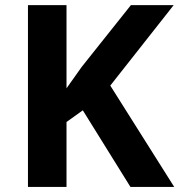

<svg xmlns="http://www.w3.org/2000/svg" viewBox="-20 -734 704 754"><path d="M413.1 -397.9 662.1 -713.9H494.1L300.8 -471.2L241.2 -387.2V-713.9H89.8V0H241.2V-254.9L305.2 -300.8L492.2 0H664.1Z"/></svg>

Font: Sahel
Style: Bold
Weight: 700
Foundry: Saber Rastikerdar (saber.rastikerdar@gmail.com)
Version: Version 3.4.0